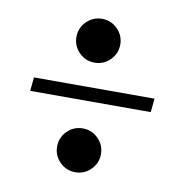

<svg xmlns="http://www.w3.org/2000/svg" viewBox="-67 -650 647 674"><g transform="rotate(10 256.5 -312.5)"><path d="M189 -452.6Q166 -475.6 166 -507.8Q166 -540 189 -563Q211.9 -585.9 244.1 -585.9Q276.4 -585.9 299.3 -563Q322.3 -540 322.3 -507.8Q322.3 -475.6 299.3 -452.6Q276.4 -429.7 244.1 -429.7Q211.9 -429.7 189 -452.6ZM189 -62Q166 -85 166 -117.2Q166 -149.4 189 -172.4Q211.9 -195.3 244.1 -195.3Q276.4 -195.3 299.3 -172.4Q322.3 -149.4 322.3 -117.2Q322.3 -85 299.3 -62Q276.4 -39.1 244.1 -39.1Q211.9 -39.1 189 -62ZM468.8 -293H39.1L43.9 -341.8H473.6Z"/></g></svg>

Font: spinwerad
Style: Bold
Weight: 700
Width: 7
Version: Version 0.3